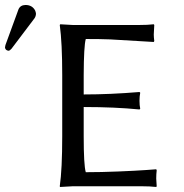

<svg xmlns="http://www.w3.org/2000/svg" viewBox="-57 -745 734 768"><path d="M44.9 -725.1Q71.8 -725.1 83.5 -703.1Q86.4 -696.3 86.9 -689.9Q86.4 -679.7 81.1 -671.9L-11.2 -549.8Q-17.6 -542.5 -22.9 -542Q-35.6 -543.5 -37.1 -555.2Q-36.6 -559.6 -35.2 -564.9L17.1 -708Q24.4 -724.6 44.9 -725.1ZM277.8 -200.2Q277.8 -84.5 286.1 -56.2Q346.2 -56.2 416.5 -59.1Q486.8 -62 527.3 -64.9L567.9 -67.9L569.8 -64Q567.9 -47.9 567.9 -30.8Q567.9 -25.4 569.8 0L567.9 2.9Q543.5 0 507.8 0H234.9L183.1 2.9L182.1 0Q191.9 -68.4 191.9 -200.2V-444.8Q191.9 -573.7 182.1 -645L184.1 -647.9Q186 -647.9 234.9 -645H498Q534.2 -645 558.1 -647.9L560.1 -645Q558.1 -617.2 558.1 -606.9Q558.1 -596.2 560.1 -581.1L558.1 -577.1Q558.1 -577.1 383.8 -587.4Q331.1 -589.4 286.1 -588.9Q278.3 -561.5 277.8 -444.8V-367.2Q383.8 -367.2 501 -377L503.9 -374Q501 -360.4 501 -341.8Q501 -323.2 503.9 -310.1L501 -307.1Q402.3 -316.9 277.8 -316.9Z"/></svg>

Font: Linux Biolinum Capitals O
Style: Small Caps
Weight: 400
Designer: Philipp H. Poll
Foundry: Philipp H. Poll
Version: Version 1.0.4